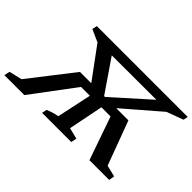

<svg xmlns="http://www.w3.org/2000/svg" viewBox="-147 -949 1247 1247"><g transform="rotate(45 477.0 -325.0)"><path d="M306 0 313 -34Q351 -51 396 -59L447 -298H366L143 0H-40L-32 -39L57 -60L292 -362H396L237 -578L152 -616L159 -650H994L987 -618L873 -576L625 -362H737L850 -58L929 -39L922 0H741L637 -298H553L505 -58L582 -39L574 0ZM362 -584 514 -362H522L771 -585Z"/></g></svg>

Font: Piazzolla SC Medium
Style: Italic
Weight: 500
Italic angle: -11.3°
Designer: Juan Pablo del Peral
Foundry: Huerta Tipografica
Version: Version 1.330